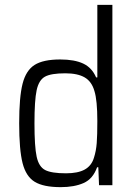

<svg xmlns="http://www.w3.org/2000/svg" viewBox="-20 -763 562 791"><path d="M59 -255Q59 -363 73 -418Q87 -473 122.5 -495.5Q158 -518 228 -518Q287 -518 323 -501Q359 -484 376 -444H381V-743H443V0H388L385 -74H380Q363 -26 324.5 -9Q286 8 230 8Q159 8 123 -14Q87 -36 73 -91Q59 -146 59 -255ZM367 -113Q376 -141 378.5 -173.5Q381 -206 381 -264Q381 -350 369 -388Q358 -427 329 -444Q300 -461 249 -461Q190 -461 165 -447Q140 -433 131 -391.5Q122 -350 122 -255Q122 -159 131 -117.5Q140 -76 166 -62.5Q192 -49 252 -49Q301 -49 329 -64.5Q357 -80 367 -113Z"/></svg>

Font: Saira Semi Condensed Light
Style: Regular
Weight: 300
Width: 4
Designer: Hector Gatti with collaboration of the Omnibus-Type team
Foundry: Omnibus-Type
Version: Version 1.001; ttfautohint (v1.8)